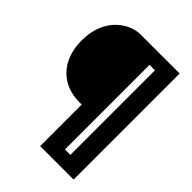

<svg xmlns="http://www.w3.org/2000/svg" viewBox="-228 -772 1023 1023"><g transform="rotate(45 284.0 -260.5)"><path d="M262 139H514V-660H220C140 -660 20 -589 20 -416C20 -258 119 -174 243 -174H262ZM368 58V-579H409V58Z"/></g></svg>

Font: Bricolage Grotesque 10pt Condensed ExtraBold
Style: Regular
Weight: 800
Width: 3
Designer: Mathieu Triay
Foundry: Atelier Triay
Version: Version 1.000;gftools[0.9.29]